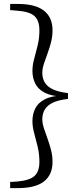

<svg xmlns="http://www.w3.org/2000/svg" viewBox="-20 -798 414 991"><path d="M330.9 -317.4V-287.3Q280.9 -281.9 252 -267.7Q223.2 -253.5 210.8 -232Q198.4 -210.5 198.4 -183.1Q198.4 -162.4 206.3 -137.2Q214.3 -112 224.8 -83.7Q235.3 -55.4 243.2 -24.8Q251.1 5.7 251.1 37.9Q251.1 104.3 206.9 138.6Q162.6 172.9 72.4 172.9H32.4V141.2L67.8 139Q133.5 133.4 158.5 109.9Q183.4 86.4 183.4 37.4Q183.4 -3.1 174.4 -40.5Q165.4 -77.8 156.4 -110.8Q147.4 -143.7 147.4 -171.9Q147.4 -208.2 161.7 -237.6Q175.9 -266.9 210.8 -285.1Q245.7 -303.4 306.5 -305.8V-298.9Q245.7 -301.4 210.8 -319.6Q175.9 -337.8 161.7 -367.3Q147.4 -396.7 147.4 -432.8Q147.4 -461.2 156.4 -494.1Q165.4 -526.9 174.4 -563.8Q183.4 -600.8 183.4 -641.1Q183.4 -691.1 158.5 -714.6Q133.5 -738.1 67.8 -742.9L32.4 -745.9V-777.6H72.4Q162.6 -777.6 206.9 -742.9Q251.1 -708.2 251.1 -641.9Q251.1 -609.7 243.2 -579.1Q235.3 -548.5 224.8 -520.6Q214.3 -492.7 206.3 -467.8Q198.4 -442.9 198.4 -421.4Q198.4 -394.3 210.8 -372.8Q223.2 -351.3 252 -337.4Q280.9 -323.6 330.9 -317.4Z"/></svg>

Font: Noto Serif KR
Style: Regular
Weight: 200
Designer: Ryoko NISHIZUKA 西塚涼子 (kana & ideographs); Frank Grießhammer (Latin, Greek & Cyrillic); Wenlong ZHANG 张文龙 (bopomofo); San
Foundry: Adobe
Version: Version 2.001;hotconv 1.1.0;makeotfexe 2.6.0